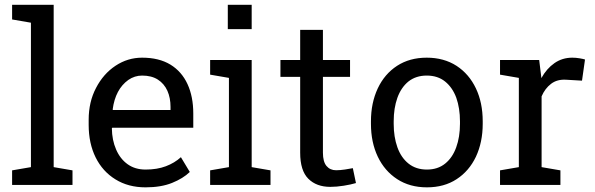

<svg xmlns="http://www.w3.org/2000/svg" viewBox="-20 -782 2517 812"><path d="M110.8 -75.2V-686L31.2 -699.7V-761.7H207V-75.2L286.6 -61.5V0H31.2V-61.5Z M595.7 10.3Q522.5 10.3 468.3 -23.4Q414.1 -56.6 384.5 -116.2Q355 -175.8 355 -253.9V-275.4Q355 -351.1 386.2 -410.2Q417 -469.7 468.5 -503.9Q520 -538.1 581.1 -538.1Q652.3 -538.1 700.7 -508.8Q748.5 -479.5 772.9 -426.5Q797.4 -373.5 797.4 -301.8V-241.7H454.6L453.1 -239.3Q453.6 -189.5 471.2 -149.4Q488.3 -109.9 519.8 -87.4Q551.3 -64.9 595.7 -64.9Q644.5 -64.9 681.4 -78.9Q718.3 -92.8 745.1 -117.2L782.7 -54.7Q754.4 -27.3 707.8 -8.5Q661.1 10.3 595.7 10.3ZM456.5 -319.3 457.5 -316.9H701.2V-329.6Q701.2 -368.2 688 -397.9Q674.3 -428.2 647.7 -445.3Q621.1 -462.4 581.1 -462.4Q549.3 -462.4 522.5 -443.8Q467.8 -404.3 456.5 -319.3Z M943.4 -658.7V-761.7H1044.4V-658.7ZM948.2 -75.2V-452.6L868.7 -466.3V-528.3H1044.4V-75.2L1124 -61.5V0H868.7V-61.5Z M1377 8.3Q1318.4 8.3 1283.9 -26.1Q1249.5 -60.5 1249.5 -136.2V-457H1166V-528.3H1249.5V-655.8H1345.7V-528.3H1460.4V-457H1345.7V-136.2Q1345.7 -98.1 1360.8 -80.1Q1376 -62 1401.4 -62Q1418.5 -62 1439.5 -65.2Q1460.4 -68.4 1472.2 -70.8L1485.4 -7.8Q1464.4 -1.5 1433.8 3.4Q1403.3 8.3 1377 8.3Z M1785.6 10.3Q1712.9 10.3 1659.7 -24.4Q1606.4 -59.1 1577.6 -119.6Q1548.8 -180.2 1548.8 -258.3V-269Q1548.8 -346.7 1577.6 -408.2Q1606.4 -469.2 1659.4 -503.7Q1712.4 -538.1 1784.7 -538.1Q1857.4 -538.1 1911.1 -503.4Q1963.9 -468.8 1992.7 -408.2Q2021.5 -347.7 2021.5 -269V-258.3Q2021.5 -180.7 1992.7 -119.1Q1963.9 -58.6 1911.1 -24.2Q1858.4 10.3 1785.6 10.3ZM1785.6 -64.9Q1831.5 -64.9 1862.8 -90.3Q1893.6 -115.2 1909.4 -158.9Q1925.3 -202.6 1925.3 -258.3V-269Q1925.3 -324.2 1909.7 -368.7Q1893.6 -412.1 1862.3 -437.3Q1831.1 -462.4 1784.7 -462.4Q1739.3 -462.4 1707.5 -437.5Q1676.3 -412.1 1660.6 -368.4Q1645 -324.7 1645 -269V-258.3Q1645 -203.1 1660.6 -159.2Q1676.3 -115.2 1707.8 -90.1Q1739.3 -64.9 1785.6 -64.9Z M2270.5 -374.5V-75.2L2350.1 -61.5V0H2094.7V-61.5L2174.3 -75.2V-452.6L2094.7 -466.3V-528.3H2260.3L2268.6 -460.9L2269.5 -451.7Q2292 -492.2 2325 -515.1Q2357.9 -538.1 2400.4 -538.1Q2415.5 -538.1 2431.4 -535.4Q2447.3 -532.7 2454.1 -530.3L2441.4 -440.9L2374.5 -444.8Q2336.4 -447.3 2310.5 -427.5Q2284.7 -407.7 2270.5 -374.5Z"/></svg>

Font: Battambang
Style: Regular
Weight: 400
Designer: Danh Hong
Version: Version 8.002; ttfautohint (v1.8.3)